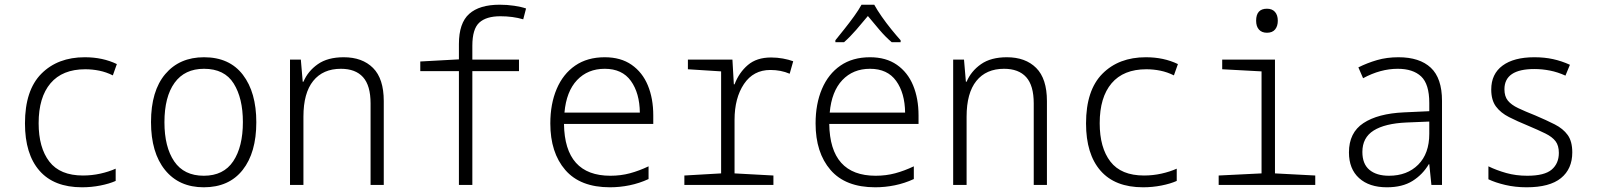

<svg xmlns="http://www.w3.org/2000/svg" viewBox="-20 -785 6796 815"><path d="M328 10Q209 10 147.5 -60.5Q86 -131 86 -261Q86 -402 155.5 -472Q225 -542 340 -542Q416 -542 476 -513L459 -465Q431 -479 401.5 -485Q372 -491 342 -491Q245 -491 194.5 -431.5Q144 -372 144 -262Q144 -158 189.5 -99Q235 -40 332 -40Q370 -40 406 -48Q442 -56 471 -69V-17Q444 -5 406 2.5Q368 10 328 10Z M845 10Q740 10 680.5 -63.5Q621 -137 621 -267Q621 -399 681.5 -470.5Q742 -542 846 -542Q954 -542 1011 -467.5Q1068 -393 1068 -266Q1068 -137 1010 -63.5Q952 10 845 10ZM845 -39Q929 -39 970 -100.5Q1011 -162 1011 -267Q1011 -368 972 -430.5Q933 -493 846 -493Q764 -493 721 -433.5Q678 -374 678 -266Q678 -161 719.5 -100Q761 -39 845 -39Z M1211 0V-532H1257L1265 -438H1268Q1287 -483 1329 -512.5Q1371 -542 1439 -542Q1518 -542 1563.5 -496.5Q1609 -451 1609 -356V0H1553V-346Q1553 -422 1521 -457.5Q1489 -493 1427 -493Q1351 -493 1309.5 -441.5Q1268 -390 1268 -290V0Z M1928 0V-483H1764V-524L1928 -533V-598Q1928 -687 1971.5 -726Q2015 -765 2101 -765Q2133 -765 2163 -760.5Q2193 -756 2213 -749L2201 -703Q2157 -716 2104 -716Q2044 -716 2014.5 -689Q1985 -662 1985 -591V-532H2183V-483H1985V0Z M2569 10Q2443 10 2379.5 -63.5Q2316 -137 2316 -261Q2316 -344 2343 -407.5Q2370 -471 2421.5 -506.5Q2473 -542 2547 -542Q2615 -542 2661 -510Q2707 -478 2730 -422.5Q2753 -367 2753 -295V-259H2374Q2377 -39 2571 -39Q2615 -39 2654 -49.5Q2693 -60 2733 -79V-25Q2694 -7 2652.5 1.5Q2611 10 2569 10ZM2696 -307Q2695 -390 2658 -441.5Q2621 -493 2547 -493Q2475 -493 2429.5 -445Q2384 -397 2376 -307Z M2885 0V-40L3041 -49V-482L2900 -491V-532H3089L3095 -427H3098Q3117 -477 3154.5 -509Q3192 -541 3253 -541Q3279 -541 3303.5 -536.5Q3328 -532 3347 -525L3332 -472Q3295 -488 3250 -488Q3178 -488 3138 -428.5Q3098 -369 3098 -276V-49L3263 -40V0Z M3695 10Q3569 10 3505.5 -63.5Q3442 -137 3442 -261Q3442 -344 3469 -407.5Q3496 -471 3547.5 -506.5Q3599 -542 3673 -542Q3741 -542 3787 -510Q3833 -478 3856 -422.5Q3879 -367 3879 -295V-259H3500Q3503 -39 3697 -39Q3741 -39 3780 -49.5Q3819 -60 3859 -79V-25Q3820 -7 3778.5 1.5Q3737 10 3695 10ZM3822 -307Q3821 -390 3784 -441.5Q3747 -493 3673 -493Q3601 -493 3555.5 -445Q3510 -397 3502 -307ZM3526 -614Q3543 -635 3564.5 -662Q3586 -689 3605.5 -716Q3625 -743 3637 -765H3691Q3703 -743 3722.5 -715Q3742 -687 3763.5 -660.5Q3785 -634 3803 -614V-606H3765Q3739 -628 3713 -658.5Q3687 -689 3664 -717Q3641 -689 3614.5 -658.5Q3588 -628 3563 -606H3526Z M4026 0V-532H4072L4080 -438H4083Q4102 -483 4144 -512.5Q4186 -542 4254 -542Q4333 -542 4378.5 -496.5Q4424 -451 4424 -356V0H4368V-346Q4368 -422 4336 -457.5Q4304 -493 4242 -493Q4166 -493 4124.5 -441.5Q4083 -390 4083 -290V0Z M4832 10Q4713 10 4651.5 -60.5Q4590 -131 4590 -261Q4590 -402 4659.5 -472Q4729 -542 4844 -542Q4920 -542 4980 -513L4963 -465Q4935 -479 4905.5 -485Q4876 -491 4846 -491Q4749 -491 4698.5 -431.5Q4648 -372 4648 -262Q4648 -158 4693.5 -99Q4739 -40 4836 -40Q4874 -40 4910 -48Q4946 -56 4975 -69V-17Q4948 -5 4910 2.5Q4872 10 4832 10Z M5358 -646Q5336 -646 5324 -659.5Q5312 -673 5312 -697Q5312 -748 5358 -748Q5380 -748 5392 -734.5Q5404 -721 5404 -697Q5404 -674 5392.5 -660Q5381 -646 5358 -646ZM5153 0V-40L5335 -49V-482L5168 -491V-532H5392V-49L5563 -40V0Z M5867 10Q5792 10 5749 -29Q5706 -68 5706 -138Q5706 -222 5767.5 -262.5Q5829 -303 5939 -308L6047 -313V-348Q6047 -428 6012.5 -460.5Q5978 -493 5913 -493Q5840 -493 5766 -453L5746 -499Q5784 -518 5825.5 -530Q5867 -542 5916 -542Q6006 -542 6053.5 -497.5Q6101 -453 6101 -357V0H6056L6047 -88H6045Q6019 -44 5976 -17Q5933 10 5867 10ZM5876 -39Q5953 -39 6000 -86Q6047 -133 6047 -217V-269L5950 -265Q5859 -261 5811 -231Q5763 -201 5763 -140Q5763 -89 5793 -64Q5823 -39 5876 -39Z M6460 10Q6412 10 6369.5 0Q6327 -10 6298 -24V-79Q6333 -62 6374 -50.5Q6415 -39 6463 -39Q6536 -39 6566.5 -65Q6597 -91 6597 -136Q6597 -167 6583 -185.5Q6569 -204 6539.5 -218.5Q6510 -233 6465 -252Q6421 -270 6385.5 -288Q6350 -306 6330 -333Q6310 -360 6310 -405Q6310 -471 6358 -506.5Q6406 -542 6493 -542Q6536 -542 6572.5 -534Q6609 -526 6644 -510L6625 -464Q6592 -479 6559 -485.5Q6526 -492 6493 -492Q6366 -492 6366 -406Q6366 -376 6380.5 -358Q6395 -340 6424.5 -326Q6454 -312 6497 -295Q6544 -275 6579.5 -257Q6615 -239 6634.5 -212Q6654 -185 6654 -138Q6654 -68 6606 -29Q6558 10 6460 10Z"/></svg>

Font: Noto Sans Mono SemiCondensed Light
Style: Regular
Weight: 300
Width: 4
Designer: Monotype Design Team
Foundry: Monotype Imaging Inc.
Version: Version 2.014; ttfautohint (v1.8.4.7-5d5b)